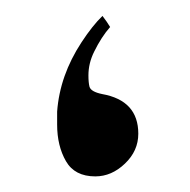

<svg xmlns="http://www.w3.org/2000/svg" viewBox="-20 -226 243 246"><path d="M110.8 -105.5Q157.2 -97.2 157.2 -54.7Q157.2 -32.7 140.1 -16.4Q123 0 102.1 0Q75.7 0 64.5 -19.5Q53.2 -39.1 53.2 -66.4V-83Q56.6 -129.4 84.5 -171.9Q98.6 -193.4 111.3 -205.6Q113.3 -203.1 116.5 -198.5Q119.6 -193.8 121.1 -191.4Q109.9 -178.7 100.6 -159.7Q93.3 -145 93.3 -129.4Q93.3 -120.1 94.7 -114.7Q96.7 -108.4 110.8 -105.5Z"/></svg>

Font: LaylaRuqaa
Style: Regular
Weight: 400
Version: Version 2.0